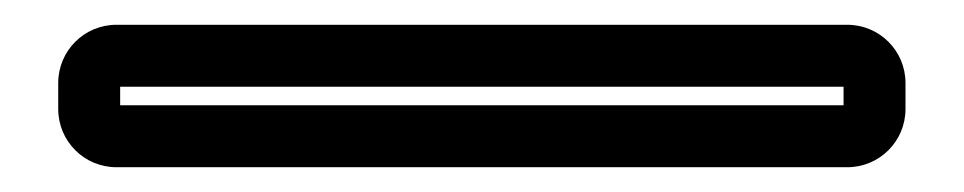

<svg xmlns="http://www.w3.org/2000/svg" viewBox="-20 21 778 155"><path d="M661 106H77V91H661ZM664 41H74C48 41 27 62 27 88V109C27 135 48 156 74 156H664C690 156 711 135 711 109V88C711 62 690 41 664 41Z"/></svg>

Font: DIN Rundschrift
Style: BreitKont
Weight: 400
Width: 7
Version: Version 1.027